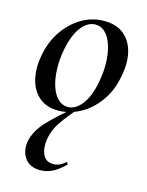

<svg xmlns="http://www.w3.org/2000/svg" viewBox="-105 -464 615 805"><g transform="rotate(15 202.5 -62.0)"><path d="M157 14Q104 14 72 -14.5Q40 -43 29.5 -90Q19 -137 30 -193Q41 -253 73 -299.5Q105 -346 150 -372.5Q195 -399 247 -399Q302 -399 334.5 -371Q367 -343 377.5 -296.5Q388 -250 376 -193Q364 -127 329 -80Q294 -33 248.5 -9.5Q203 14 157 14ZM191 -11Q226 -11 253.5 -48Q281 -85 292 -149Q300 -191 299 -231Q298 -271 288 -304Q278 -337 259.5 -356Q241 -375 215 -375Q182 -375 154.5 -340Q127 -305 114 -236Q106 -193 107.5 -152.5Q109 -112 119 -80.5Q129 -49 147.5 -30Q166 -11 191 -11ZM148 275Q103 275 81.5 245Q60 215 67 172Q76 124 119.5 78.5Q163 33 222 -14L231 -7Q199 29 174.5 64.5Q150 100 143 141Q137 181 149.5 208.5Q162 236 195 236Q211 236 223.5 229.5Q236 223 246 214Q248 212 251.5 216.5Q255 221 253 223Q225 251 200 263Q175 275 148 275Z"/></g></svg>

Font: Cormorant Light SemiBold
Style: Italic
Weight: 600
Italic angle: -10°
Version: Version 4.000